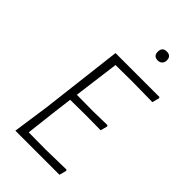

<svg xmlns="http://www.w3.org/2000/svg" viewBox="-252 -902 976 976"><g transform="rotate(45 235.5 -414.5)"><path d="M363 -797Q363 -782 354 -773Q345 -764 330 -764Q299 -764 299 -796Q299 -829 331 -829Q363 -829 363 -797ZM395 -44 398 -38 388 0H71L99 -194L152 -639H468L471 -633L461 -595L321 -597L195 -596L163 -350L281 -349L382 -351L386 -345L376 -308L271 -309L157 -308L143 -197L125 -42L248 -41Z"/></g></svg>

Font: Alegreya Sans Light
Style: Italic
Weight: 300
Italic angle: -7°
Designer: Juan Pablo del Peral
Foundry: Huerta Tipografica
Version: Version 2.007